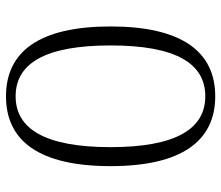

<svg xmlns="http://www.w3.org/2000/svg" viewBox="-70 -674 756 657"><g transform="rotate(-90 308.5 -345.0)"><path d="M308 13C461 13 547 -102 547 -345C547 -589 461 -703 308 -703C155 -703 69 -589 69 -345C69 -102 155 13 308 13ZM308 -21C197 -21 134 -121 134 -345C134 -570 197 -670 308 -670C420 -670 482 -570 482 -345C482 -121 420 -21 308 -21Z"/></g></svg>

Font: Arima Koshi Light
Style: Regular
Weight: 300
Designer: Joana Correia and Natanael Gama
Foundry: NDISCOVER
Version: Version 1.019;PS 001.019;hotconv 1.0.88;makeotf.lib2.5.64775